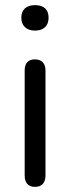

<svg xmlns="http://www.w3.org/2000/svg" viewBox="-20 -722 272 747"><path d="M116 5Q96 5 86 -6.5Q76 -18 76 -39V-448Q76 -469 86 -480Q96 -491 116 -491Q135 -491 146 -480Q157 -469 157 -448V-39Q157 -18 146.5 -6.5Q136 5 116 5ZM116 -603Q91 -603 77 -616.5Q63 -630 63 -653Q63 -677 77 -689.5Q91 -702 116 -702Q142 -702 155.5 -689.5Q169 -677 169 -653Q169 -630 155.5 -616.5Q142 -603 116 -603Z"/></svg>

Font: Nunito ExtraLight
Style: Regular
Weight: 400
Version: Version 3.602